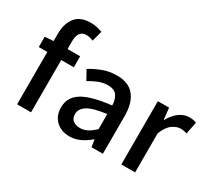

<svg xmlns="http://www.w3.org/2000/svg" viewBox="-127 -964 1406 1243"><g transform="rotate(30 576.0 -342.5)"><path d="M90 0V-529Q90 -602 126 -649Q162 -696 243 -696Q267 -696 289 -690.5Q311 -685 328 -679L307 -601Q281 -613 255 -613Q194 -613 194 -530V0ZM26 -391V-468L95 -473H288V-391Z M486 11Q424 11 385 -26Q346 -63 346 -126Q346 -202 413 -243.5Q480 -285 627 -301Q627 -341 608 -371Q589 -401 539 -401Q502 -401 468 -387Q434 -373 403 -354L365 -423Q403 -447 452 -466Q501 -485 558 -485Q646 -485 688.5 -432Q731 -379 731 -282V0H646L638 -53H635Q603 -25 565.5 -7Q528 11 486 11ZM518 -70Q548 -70 573.5 -84Q599 -98 627 -124V-237Q526 -224 486 -198Q446 -172 446 -134Q446 -100 466.5 -85Q487 -70 518 -70Z M869 0V-473H953L962 -388H965Q990 -434 1025 -459.5Q1060 -485 1099 -485Q1117 -485 1129 -482.5Q1141 -480 1152 -475L1134 -385Q1121 -389 1110.5 -391Q1100 -393 1086 -393Q1057 -393 1025.5 -370.5Q994 -348 972 -292V0Z"/></g></svg>

Font: Narnoor Medium
Style: Regular
Weight: 500
Designer: S. Sridhar Murthy
Foundry: SIL International
Version: Version 3.000